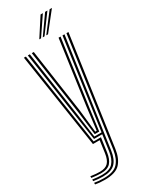

<svg xmlns="http://www.w3.org/2000/svg" viewBox="-246 -805 822 1054"><g transform="rotate(-30 165.0 -278.5)"><path d="M77.5 203Q42.8 203 18 197.8V187.5Q45.2 192.5 77.5 192.5Q139.8 192.5 165.9 164.4Q192 136.2 199.8 83.5L297.2 -600H309.8L212 85.2Q204 141 175.6 172Q147.2 203 77.5 203ZM77.5 161.5Q54.5 161.5 18 156.5V146Q36.8 149 51.8 150Q66.8 151 77.5 151Q111.5 151 128.5 133.4Q145.5 115.8 151 75.8L161.5 0H118.8L27.5 -600H40L129.2 -10.5H175.5L163.2 77.8Q157.5 119 138.8 140.2Q120 161.5 77.5 161.5ZM77.5 182.2Q48.5 182.2 18 177.2V166.8Q34.8 169.2 50 170.5Q65.2 171.8 77.5 171.8Q126.8 171.8 147.9 148.2Q169 124.8 175.5 79.8L190 -21.2H137.8L115.5 -170.5L52.5 -600H65L126.2 -179.5L146.2 -31.8H191.8L272.2 -600H284.8L187.5 81.5Q180.2 133 155.5 157.6Q130.8 182.2 77.5 182.2ZM154.5 -42.2 136.8 -188.5 77.5 -600H90L148.2 -197L163.8 -52.8H173L191 -196.8L247.2 -600H259.8L201.5 -182.2L183 -42.2ZM151 -645 225.5 -759.8H240L162.2 -645ZM195.2 -645 283 -759.8H297.5L206.5 -645ZM173.2 -645 254.2 -759.8H268.8L184.2 -645Z"/></g></svg>

Font: Big Shoulders Inline Text Light
Style: Regular
Weight: 300
Designer: Patric King
Foundry: XO Type Co
Version: Version 1.000